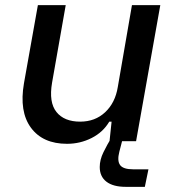

<svg xmlns="http://www.w3.org/2000/svg" viewBox="-20 -548 676 745"><path d="M240 10Q146 10 100 -52.5Q54 -115 73 -225L127 -528H235L182 -227Q169 -151 199 -113.5Q229 -76 291 -76Q349 -76 388 -112.5Q427 -149 437 -210L492 -528H602L508 0H405L413 -76H404Q380 -35 335.5 -12.5Q291 10 240 10ZM468 177Q419 177 393 157Q367 137 367 100Q367 72 381.5 42.5Q396 13 413 -15L458 -17L443 41Q434 76 446 92.5Q458 109 497 109H556L542 177Z"/></svg>

Font: Hubot Sans Medium
Style: Italic
Weight: 500
Italic angle: -10°
Designer: Deni Anggara
Foundry: GitHub
Version: Version 1.001; ttfautohint (v1.8.4.7-5d5b);gftools[0.9.31]